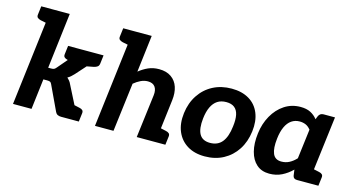

<svg xmlns="http://www.w3.org/2000/svg" viewBox="-81 -1075 2608 1412"><g transform="rotate(15 1223.5 -369.5)"><path d="M71 0 162 -747H303L252 -324H275Q289 -324 296.5 -327.5Q304 -331 313 -342L442 -493Q452 -505 463.5 -511Q475 -517 492 -517H621L453 -329Q442 -317 431 -307.5Q420 -298 407 -291Q416 -283 424.5 -272.5Q433 -262 439 -248L565 0H437Q422 0 410.5 -5.5Q399 -11 393 -24L304 -213Q299 -225 291.5 -228.5Q284 -232 269 -232H240L212 0ZM493 -401 411 -474 416 -517H576L527 -408ZM474 0 434 -123 505 -109ZM184 -747 158 -637 109 -647Q93 -651 84.5 -658.5Q76 -666 78 -682L86 -747ZM622 -517 614 -452Q612 -436 602 -428.5Q592 -421 575 -417L523 -407L524 -517ZM450 -517 423 -407 373 -417Q358 -421 350 -428.5Q342 -436 344 -452L352 -517ZM474 0 501 -110 550 -99Q566 -96 574 -88Q582 -80 580 -65L572 0Z M695 0 786 -747H927L893 -466Q925 -492 961.5 -508.5Q998 -525 1044 -525Q1100 -525 1136.5 -499.5Q1173 -474 1187.5 -430Q1202 -386 1195 -329L1155 0H1013L1054 -329Q1059 -370 1042 -393.5Q1025 -417 987 -417Q960 -417 933.5 -404.5Q907 -392 882 -371L836 0ZM1133 0 1160 -110 1209 -99Q1224 -96 1232.5 -88Q1241 -80 1239 -65L1231 0ZM808 -747 782 -637 733 -647Q717 -651 708.5 -658.5Q700 -666 702 -682L710 -747Z M1597 -525Q1675 -525 1729.5 -492.5Q1784 -460 1808.5 -400Q1833 -340 1823 -260Q1813 -179 1774 -119Q1735 -59 1673 -25.5Q1611 8 1531 8Q1453 8 1398.5 -25.5Q1344 -59 1318.5 -119Q1293 -179 1303 -260Q1313 -340 1353 -400Q1393 -460 1455.5 -492.5Q1518 -525 1597 -525ZM1544 -98Q1603 -98 1635.5 -138.5Q1668 -179 1677 -259Q1684 -312 1676.5 -347.5Q1669 -383 1646 -401Q1623 -419 1584 -419Q1544 -419 1516.5 -401Q1489 -383 1472 -347.5Q1455 -312 1449 -259Q1440 -179 1463 -138.5Q1486 -98 1544 -98Z M2023 8Q1964 8 1926 -25.5Q1888 -59 1872.5 -119Q1857 -179 1867 -257Q1876 -332 1910.5 -393.5Q1945 -455 1999 -490.5Q2053 -526 2121 -526Q2166 -526 2196.5 -510.5Q2227 -495 2249 -467L2259 -492Q2270 -517 2297 -517H2384L2320 0H2233Q2205 0 2201 -25L2195 -69Q2160 -34 2117.5 -13Q2075 8 2023 8ZM2086 -101Q2119 -101 2146.5 -115.5Q2174 -130 2198 -156L2226 -381Q2209 -403 2188 -412Q2167 -421 2142 -421Q2107 -421 2080 -402.5Q2053 -384 2036 -347Q2019 -310 2013 -257Q2004 -181 2021 -141Q2038 -101 2086 -101ZM2298 0 2325 -110 2375 -99Q2390 -96 2398 -88Q2406 -80 2404 -65L2396 0Z"/></g></svg>

Font: Aleo ExtraBold
Style: Italic
Weight: 800
Italic angle: -7°
Designer: Alessio Laiso
Foundry: Alessio Laiso
Version: Version 2.001;gftools[0.9.29]